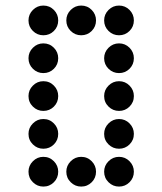

<svg xmlns="http://www.w3.org/2000/svg" viewBox="-20 -689 587 694"><path d="M190.4 -615.2Q190.4 -592.8 174.8 -577.1Q159.2 -561.5 136.7 -561.5Q114.7 -561.5 98.9 -577.1Q83 -592.8 83 -615.2Q83 -637.2 98.9 -653.1Q114.7 -668.9 136.7 -668.9Q159.2 -668.9 174.8 -653.1Q190.4 -637.2 190.4 -615.2ZM327.1 -615.2Q327.1 -592.8 311.5 -577.1Q295.9 -561.5 273.4 -561.5Q251.5 -561.5 235.6 -577.1Q219.7 -592.8 219.7 -615.2Q219.7 -637.2 235.6 -653.1Q251.5 -668.9 273.4 -668.9Q295.9 -668.9 311.5 -653.1Q327.1 -637.2 327.1 -615.2ZM463.9 -615.2Q463.9 -592.8 448.2 -577.1Q432.6 -561.5 410.2 -561.5Q388.2 -561.5 372.3 -577.1Q356.4 -592.8 356.4 -615.2Q356.4 -637.2 372.3 -653.1Q388.2 -668.9 410.2 -668.9Q432.6 -668.9 448.2 -653.1Q463.9 -637.2 463.9 -615.2ZM190.4 -478.5Q190.4 -456.1 174.8 -440.4Q159.2 -424.8 136.7 -424.8Q114.7 -424.8 98.9 -440.4Q83 -456.1 83 -478.5Q83 -500.5 98.9 -516.4Q114.7 -532.2 136.7 -532.2Q159.2 -532.2 174.8 -516.4Q190.4 -500.5 190.4 -478.5ZM463.9 -478.5Q463.9 -456.1 448.2 -440.4Q432.6 -424.8 410.2 -424.8Q388.2 -424.8 372.3 -440.4Q356.4 -456.1 356.4 -478.5Q356.4 -500.5 372.3 -516.4Q388.2 -532.2 410.2 -532.2Q432.6 -532.2 448.2 -516.4Q463.9 -500.5 463.9 -478.5ZM190.4 -341.8Q190.4 -319.3 174.8 -303.7Q159.2 -288.1 136.7 -288.1Q114.7 -288.1 98.9 -303.7Q83 -319.3 83 -341.8Q83 -363.8 98.9 -379.6Q114.7 -395.5 136.7 -395.5Q159.2 -395.5 174.8 -379.6Q190.4 -363.8 190.4 -341.8ZM463.9 -341.8Q463.9 -319.3 448.2 -303.7Q432.6 -288.1 410.2 -288.1Q388.2 -288.1 372.3 -303.7Q356.4 -319.3 356.4 -341.8Q356.4 -363.8 372.3 -379.6Q388.2 -395.5 410.2 -395.5Q432.6 -395.5 448.2 -379.6Q463.9 -363.8 463.9 -341.8ZM190.4 -205.1Q190.4 -182.6 174.8 -167Q159.2 -151.4 136.7 -151.4Q114.7 -151.4 98.9 -167Q83 -182.6 83 -205.1Q83 -227.1 98.9 -242.9Q114.7 -258.8 136.7 -258.8Q159.2 -258.8 174.8 -242.9Q190.4 -227.1 190.4 -205.1ZM463.9 -205.1Q463.9 -182.6 448.2 -167Q432.6 -151.4 410.2 -151.4Q388.2 -151.4 372.3 -167Q356.4 -182.6 356.4 -205.1Q356.4 -227.1 372.3 -242.9Q388.2 -258.8 410.2 -258.8Q432.6 -258.8 448.2 -242.9Q463.9 -227.1 463.9 -205.1ZM190.4 -68.4Q190.4 -45.9 174.8 -30.3Q159.2 -14.6 136.7 -14.6Q114.7 -14.6 98.9 -30.3Q83 -45.9 83 -68.4Q83 -90.3 98.9 -106.2Q114.7 -122.1 136.7 -122.1Q159.2 -122.1 174.8 -106.2Q190.4 -90.3 190.4 -68.4ZM327.1 -68.4Q327.1 -45.9 311.5 -30.3Q295.9 -14.6 273.4 -14.6Q251.5 -14.6 235.6 -30.3Q219.7 -45.9 219.7 -68.4Q219.7 -90.3 235.6 -106.2Q251.5 -122.1 273.4 -122.1Q295.9 -122.1 311.5 -106.2Q327.1 -90.3 327.1 -68.4ZM463.9 -68.4Q463.9 -45.9 448.2 -30.3Q432.6 -14.6 410.2 -14.6Q388.2 -14.6 372.3 -30.3Q356.4 -45.9 356.4 -68.4Q356.4 -90.3 372.3 -106.2Q388.2 -122.1 410.2 -122.1Q432.6 -122.1 448.2 -106.2Q463.9 -90.3 463.9 -68.4Z"/></svg>

Font: DatDot
Style: Regular
Weight: 400
Designer: GGBot
Version: 1.00